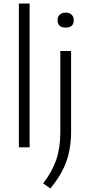

<svg xmlns="http://www.w3.org/2000/svg" viewBox="-20 -828 506 1079"><path d="M86 0V-808H146.5V0ZM263 231 222.5 202.5Q273 137.5 296 70Q319 2.5 319 -84V-541.5H379.5V-87.5Q379.5 7.5 352 82.2Q324.5 157 263 231ZM349 -673Q303.5 -673 303.5 -714.5Q303.5 -734 315.5 -745.5Q327.5 -757 349 -757Q370.5 -757 382.5 -745.5Q394.5 -734 394.5 -714.5Q394.5 -673 349 -673Z"/></svg>

Font: Encode Sans SemiExpanded SemiExpanded Light
Style: Regular
Weight: 300
Width: 6
Designer: Multiple Designers
Foundry: Impallari Type
Version: Version 3.000; ttfautohint (v1.8.3) -l 8 -r 50 -G 200 -x 14 